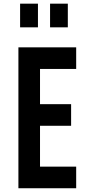

<svg xmlns="http://www.w3.org/2000/svg" viewBox="-20 -1002 469 1022"><path d="M385.5 -750V-635H193V-447.5H358.5V-332.5H193V-115H385.5V0H78V-750ZM87 -856.5V-982.5H182V-856.5ZM246.5 -856.5V-982.5H341V-856.5Z"/></svg>

Font: Mohave SemiBold
Style: Regular
Weight: 600
Designer: Gumpita Rahayu
Foundry: Tokotype
Version: Version 2.003